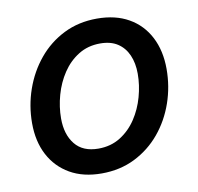

<svg xmlns="http://www.w3.org/2000/svg" viewBox="-67 -608 712 689"><g transform="rotate(-10 289.5 -264.0)"><path d="M250 11.7Q183.1 11.7 135 -15.9Q86.9 -43.5 60.8 -93Q34.7 -142.6 34.7 -209Q34.7 -272.5 55.4 -331.8Q76.2 -391.1 114.7 -437.7Q153.3 -484.4 207.5 -511.5Q261.7 -538.6 328.6 -538.6Q396 -538.6 444.1 -511.2Q492.2 -483.9 518.1 -433.8Q543.9 -383.8 543.9 -317.4Q543.9 -253.4 523.4 -194.3Q502.9 -135.3 464.4 -88.9Q425.8 -42.5 371.6 -15.4Q317.4 11.7 250 11.7ZM253.9 -78.1Q299.3 -78.1 334 -99.9Q368.7 -121.6 392.1 -157Q415.5 -192.4 427.2 -234.6Q439 -276.9 439 -318.4Q439 -357.4 426 -386.7Q413.1 -416 387.9 -432.4Q362.8 -448.7 324.7 -448.7Q279.8 -448.7 245.4 -427.2Q210.9 -405.8 187.5 -370.6Q164.1 -335.4 152.1 -292.7Q140.1 -250 140.1 -207.5Q140.1 -149.4 168.7 -113.8Q197.3 -78.1 253.9 -78.1Z"/></g></svg>

Font: Inter 24pt Medium
Style: Italic
Weight: 500
Italic angle: -9.3988°
Designer: Rasmus Andersson
Foundry: rsms
Version: Version 4.001;git-66647c0bb